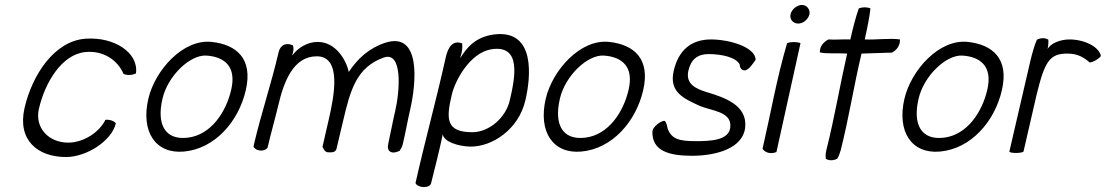

<svg xmlns="http://www.w3.org/2000/svg" viewBox="-20 -617 4458 774"><path d="M79 -182C49 -51 133 16 246 16C330 16 431 -50 447 -120C440 -129 423 -136 405 -134C380 -83 316 -42 255 -42C176 -42 119 -102 137 -179C161 -283 228 -397 323 -407C398 -415 455 -373 478 -319C492 -313 512 -313 528 -321C540 -404 441 -469 326 -461C200 -453 110 -316 79 -182Z M578 -219C547 -86 607 4 721 -6C846 -17 942 -127 971 -254C1000 -380 934 -437 834 -448C718 -461 605 -334 578 -219ZM635 -219C656 -311 746 -397 812 -393C885 -388 934 -349 912 -255C891 -164 830 -73 737 -62C644 -51 611 -117 635 -219Z M1002 -25C1019 -1 1055 -10 1059 -23C1068 -64 1093 -154 1102 -193C1124 -287 1162 -390 1257 -390C1359 -390 1327 -229 1305 -134L1280 -25C1285 -17 1289 -2 1305 -3C1320 -2 1330 -3 1336 -15L1363 -129C1392 -253 1417 -346 1527 -385C1604 -412 1592 -250 1573 -169C1563 -127 1555 -82 1545 -37C1538 -6 1559 7 1591 -9C1597 -18 1602 -27 1604 -37C1615 -83 1623 -130 1633 -173C1659 -285 1677 -490 1534 -445C1467 -423 1422 -381 1386 -327C1376 -374 1334 -448 1261 -448C1220 -448 1181 -425 1158 -393L1162 -410C1164 -419 1163 -427 1161 -434C1136 -446 1110 -438 1103 -406C1073 -277 1033 -160 1004 -36Z M1655 121C1663 141 1713 144 1718 121C1734 58 1752 -14 1765 -76C1768 -46 1827 -27 1876 -26C1964 -25 2071 -95 2098 -213C2119 -302 2142 -500 1971 -478C1897 -468 1861 -425 1835 -382L1841 -405C1844 -418 1844 -430 1843 -442C1804 -457 1786 -425 1777 -386C1737 -206 1695 -57 1655 121ZM1801 -234C1814 -292 1874 -403 1959 -418C2083 -439 2057 -306 2035 -212C2019 -143 1952 -84 1884 -84C1776 -84 1779 -140 1801 -234Z M2180 -219C2149 -86 2209 4 2323 -6C2448 -17 2544 -127 2573 -254C2602 -380 2536 -437 2436 -448C2320 -461 2207 -334 2180 -219ZM2237 -219C2258 -311 2348 -397 2414 -393C2487 -388 2536 -349 2514 -255C2493 -164 2432 -73 2339 -62C2246 -51 2213 -117 2237 -219Z M2610 -88C2607 -8 2678 11 2770 11C2867 11 2975 -19 2984 -103C2994 -194 2897 -225 2831 -245C2785 -259 2743 -278 2755 -332C2765 -376 2791 -399 2836 -399C2890 -399 2947 -386 2962 -357C2962 -357 2961 -333 2984 -333C3004 -341 3013 -358 3026 -376C3026 -426 2923 -458 2846 -458C2766 -458 2715 -414 2696 -332C2676 -246 2736 -220 2799 -191C2845 -170 2931 -169 2924 -104C2919 -50 2841 -48 2784 -48C2717 -48 2688 -57 2672 -97C2669 -108 2667 -125 2659 -130C2642 -130 2611 -104 2610 -88Z M3167 -560C3162 -539 3177 -522 3198 -522C3218 -522 3238 -539 3243 -559C3247 -578 3233 -597 3213 -597C3193 -597 3172 -580 3167 -560ZM3054 -17C3063 -3 3085 6 3110 -4C3136 -120 3181 -327 3207 -443C3193 -449 3168 -449 3153 -443C3111 -300 3089 -170 3054 -17Z M3285 -406C3309 -399 3351 -404 3395 -401C3365 -269 3345 -146 3311 -11C3308 1 3308 12 3309 23C3321 31 3339 31 3355 23C3362 12 3365 1 3369 -11C3403 -145 3421 -267 3453 -401C3496 -402 3536 -404 3576 -405C3593 -414 3609 -432 3608 -458C3569 -464 3514 -456 3466 -458C3475 -498 3486 -552 3489 -583C3475 -589 3457 -589 3442 -583C3430 -550 3417 -499 3408 -458C3369 -459 3347 -456 3320 -458C3303 -450 3284 -432 3285 -406Z M3626 -219C3595 -86 3655 4 3769 -6C3894 -17 3990 -127 4019 -254C4048 -380 3982 -437 3882 -448C3766 -461 3653 -334 3626 -219ZM3683 -219C3704 -311 3794 -397 3860 -393C3933 -388 3982 -349 3960 -255C3939 -164 3878 -73 3785 -62C3692 -51 3659 -117 3683 -219Z M4049 -6C4052 2 4100 1 4106 -6L4159 -236C4192 -371 4212 -401 4283 -401C4324 -401 4349 -386 4373 -365C4388 -367 4409 -379 4418 -391C4411 -429 4351 -458 4291 -458C4257 -458 4216 -444 4203 -419C4206 -432 4207 -445 4206 -457C4194 -465 4176 -465 4160 -457C4151 -438 4140 -398 4134 -373Z"/></svg>

Font: Comica
Style: RgIta
Weight: 400
Designer: Jasper
Foundry: KineticPlasma Fonts/Cannot Into Space Fonts
Version: Version 0.89